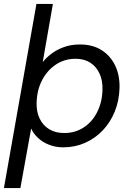

<svg xmlns="http://www.w3.org/2000/svg" viewBox="-34 -740 676 980"><path d="M-14 220 152 -720H236L184 -423Q204 -448 231.5 -468Q259 -488 294.5 -500.5Q330 -513 374 -513Q440 -513 485.5 -483.5Q531 -454 554.5 -404Q578 -354 576 -289Q574 -225 551.5 -170Q529 -115 490.5 -74.5Q452 -34 400.5 -11Q349 12 289 12Q249 12 215.5 -1.5Q182 -15 159 -37Q136 -59 125 -84L70 220ZM294 -61Q349 -61 392.5 -89Q436 -117 461.5 -167Q487 -217 489 -279Q491 -327 474.5 -363.5Q458 -400 427 -420Q396 -440 352 -440Q296 -440 252 -411Q208 -382 181.5 -332Q155 -282 153 -218Q151 -171 168 -135.5Q185 -100 217 -80.5Q249 -61 294 -61Z"/></svg>

Font: DM Sans 17pt
Style: Italic
Weight: 400
Italic angle: -10°
Version: Version 4.004;gftools[0.9.30]